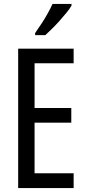

<svg xmlns="http://www.w3.org/2000/svg" viewBox="-20 -963 442 983"><path d="M357 0H73V-714H357V-639H157V-410H345V-335H157V-76H357ZM346 -934Q337 -918 320.5 -898Q304 -878 285 -856.5Q266 -835 246.5 -816Q227 -797 212 -783H160V-794Q179 -821 195.5 -846.5Q212 -872 225.5 -896.5Q239 -921 249 -943H346Z"/></svg>

Font: Noto Sans Khmer ExtraCondensed
Style: Regular
Weight: 400
Width: 2
Designer: Danh Hong and the Monotype Design Team
Foundry: Monotype Imaging Inc.
Version: Version 2.004